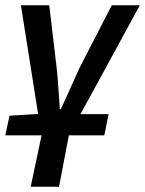

<svg xmlns="http://www.w3.org/2000/svg" viewBox="-20 -511 548 725"><path d="M96 194 137 0H0L16 -74L112 -80H124L59 -491H166L194 -254Q198 -217 200.5 -177Q203 -137 206 -99H210Q227 -136 245 -176.5Q263 -217 280 -254L402 -491H508L284 -80H390L374 0H240L203 194Z"/></svg>

Font: Source Sans 3 Semibold
Style: Italic
Weight: 600
Italic angle: -11°
Designer: Paul D. Hunt
Foundry: Adobe
Version: Version 3.052;hotconv 1.1.0;makeotfexe 2.6.0